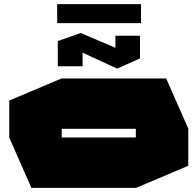

<svg xmlns="http://www.w3.org/2000/svg" viewBox="-20 -910 932 930"><path d="M279 -286V-530H785L892 -287V-286ZM132 0 25 -243V-244H638V0ZM25 -244V-423L278 -530H279V-244ZM638 0V-286H892V-107L639 0ZM260 -589V-710H380V-589ZM539 -628V-737H658V-628ZM547 -578 260 -710V-711L370 -750H371L658 -628V-627L548 -578ZM257 -798V-890H663V-798Z"/></svg>

Font: Foldit Black
Style: Regular
Weight: 900
Version: Version 1.003